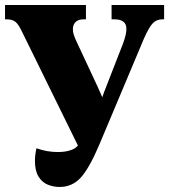

<svg xmlns="http://www.w3.org/2000/svg" viewBox="-20 -734 673 764"><path d="M217 10Q193 10 170.5 1Q148 -8 133.5 -31Q119 -54 119 -94Q119 -117 125 -144Q167 -129 210 -129Q237 -129 258.5 -135.5Q280 -142 290 -155L68 -607Q54 -637 41.5 -647Q29 -657 7 -657H0V-714H322V-657H312Q291 -657 280.5 -646Q270 -635 270 -619Q270 -607 273.5 -596Q277 -585 283 -572L368 -390Q373 -379 377.5 -368.5Q382 -358 387 -347Q394 -368 403 -390L470 -562Q477 -581 480 -595Q483 -609 483 -619Q483 -657 436 -657H424V-714H633V-657H625Q603 -657 588 -641.5Q573 -626 553 -581L375 -158Q336 -66 302 -28Q268 10 217 10Z"/></svg>

Font: Noto Serif Condensed Black
Style: Regular
Weight: 900
Width: 3
Designer: Monotype Design Team
Foundry: Monotype Imaging Inc.
Version: Version 2.015; ttfautohint (v1.8.4.7-5d5b)